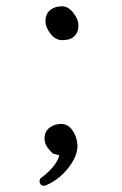

<svg xmlns="http://www.w3.org/2000/svg" viewBox="-20 -492 390 612"><path d="M230 -410Q230 -390 217.5 -377Q205 -364 178 -364Q157 -364 141 -384.5Q125 -405 125 -424Q125 -448 140 -460Q155 -472 178 -472Q197 -472 213.5 -451.5Q230 -431 230 -410ZM169 3Q167 2 158 0Q149 -2 147 -4Q139 -11 130.5 -23Q122 -35 122 -51Q122 -73 138 -85Q154 -97 175 -97Q195 -97 209 -79Q223 -61 226 -37Q226 -36 226 -35L227 -30Q227 -29 227 -28Q227 6 198 43Q169 80 128 98Q126 99 124 99.5Q122 100 120 100Q113 100 109.5 95.5Q106 91 106 86Q106 78 112 74Q131 61 148 41Q165 21 169 3Z"/></svg>

Font: Klee One SemiBold
Style: Regular
Weight: 600
Designer: Fontworks Inc.
Foundry: Fontworks Inc.
Version: Version 1.00;January 12, 2022;FontCreator 13.0.0.2683 64-bit